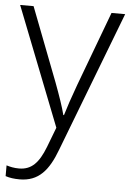

<svg xmlns="http://www.w3.org/2000/svg" viewBox="-54 -573 579 854"><g transform="rotate(5 235.0 -145.5)"><path d="M1 -532 209 -2 175 87C147 159 115 193 59 193C37 193 19 189 3 184V232C21 238 41 241 66 241C151 241 195 188 230 94L470 -532H409L285 -200C264 -143 247 -92 238 -61H235C226 -97 210 -143 188 -202L61 -532Z"/></g></svg>

Font: Noto Sans Kannada Light
Style: Regular
Weight: 300
Designer: Jelle Bosma - Monotype Design Team
Foundry: Monotype Imaging Inc.
Version: Version 2.005